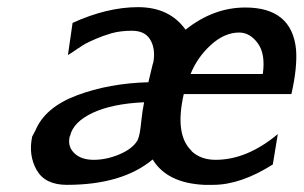

<svg xmlns="http://www.w3.org/2000/svg" viewBox="-20 -508 849 537"><path d="M70 -126Q77 -140 79 -143Q106 -208 195.5 -241.5Q285 -275 395 -278L407 -328Q408 -330 409 -334.5Q410 -339 410 -341Q414 -376 399 -399Q384 -422 349 -422Q317 -422 292 -415Q268 -408 248.5 -399.5Q229 -391 220.5 -386.5Q212 -382 194.5 -370Q177 -358 170 -354L183 -444Q280 -488 366 -488Q454 -488 499 -425Q577 -487 666 -487Q796 -487 808 -370Q812 -319 795 -245H494Q468 -131 516 -86H515Q541 -61 583 -61Q671 -61 757 -133L743 -48Q653 9 576 9H551Q447 4 407 -62Q322 9 167 9Q106 9 82.5 -32.5Q59 -74 70 -126ZM176 -128Q175 -127 174.5 -124.5Q174 -122 174 -121Q170 -96 189 -78.5Q208 -61 242 -61Q278 -61 314.5 -76.5Q351 -92 365 -116Q369 -126 371 -137Q373 -148 375.5 -172Q378 -196 383 -222Q294 -218 239.5 -192.5Q185 -167 176 -128ZM513 -301H715Q723 -357 701 -387Q679 -417 649 -417Q608 -417 570 -382.5Q532 -348 513 -301Z"/></svg>

Font: Coval
Style: Medium Italic
Weight: 500
Foundry: Context Ltd
Version: Version 001.000